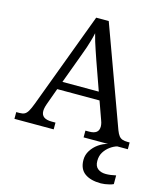

<svg xmlns="http://www.w3.org/2000/svg" viewBox="-136 -813 977 1153"><g transform="rotate(15 352.5 -237.0)"><path d="M0 0V-42H19Q39 -42 51 -48Q63 -54 73 -71Q83 -88 95 -120L317 -714H395L621 -95Q629 -74 638 -62.5Q647 -51 660 -46.5Q673 -42 692 -42H705V0H430V-42H453Q483 -42 498 -53.5Q513 -65 513 -90Q513 -96 512 -101.5Q511 -107 509.5 -113.5Q508 -120 505 -127L465 -239H202L164 -134Q161 -126 159 -118Q157 -110 156 -103.5Q155 -97 155 -91Q155 -66 171.5 -54Q188 -42 221 -42H244V0ZM221 -289H447L385 -464Q375 -494 365.5 -521Q356 -548 348.5 -573Q341 -598 335 -622Q330 -598 323.5 -575.5Q317 -553 309 -528.5Q301 -504 289 -473ZM601 240Q537 240 500.5 213.5Q464 187 464 130Q464 99 481 72Q498 45 525 26Q552 7 582 0H639Q618 6 596.5 21.5Q575 37 560.5 60Q546 83 546 115Q546 148 565.5 163Q585 178 615 178Q629 178 644.5 176Q660 174 678 170V224Q668 229 654 232.5Q640 236 626 238Q612 240 601 240Z"/></g></svg>

Font: Noto Serif Thai
Style: Regular
Weight: 400
Designer: Monotype Design Team
Foundry: Monotype Imaging Inc.
Version: Version 2.001